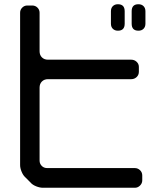

<svg xmlns="http://www.w3.org/2000/svg" viewBox="-20 -783 768 907"><path d="M634 -638Q649 -638 658 -647Q667 -656 667 -671V-730Q667 -745 658 -754Q649 -763 634 -763Q602 -763 602 -730V-671Q602 -638 634 -638ZM537 -638Q569 -638 569 -671V-730Q569 -763 537 -763Q522 -763 513 -754Q504 -745 504 -730V-671Q504 -656 513 -647Q522 -638 537 -638ZM124 79Q133 90 150.5 97Q168 104 183 104H617Q631 104 641.5 93.5Q652 83 652 69V46Q652 31 641.5 21Q631 11 617 11H203Q187 11 177 0.5Q167 -10 167 -24V-369Q167 -387 178 -398Q189 -409 207 -409H600Q615 -409 625.5 -419Q636 -429 636 -444V-467Q636 -481 625.5 -491Q615 -501 600 -501H207Q189 -501 178 -512Q167 -523 167 -541V-723Q167 -737 157 -747Q147 -757 132 -757H109Q95 -757 85 -747Q75 -737 75 -723V-3Q75 11 82 28Q89 45 99 54Z"/></svg>

Font: WD-XL Lubrifont TC
Style: Regular
Weight: 400
Designer: [WD-XL Lubrifont] Copyright 2020-2022 (c) NightFurySL2001, Skr-ZERO; [ZCOOL QingKe HuangYou] Copyright 2018-2022 (c) The
Version: Version 2.001;hotconv 1.1.1;makeotfexe 2.6.0